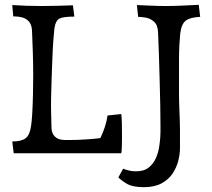

<svg xmlns="http://www.w3.org/2000/svg" viewBox="-20 -637 883 798"><path d="M37 0 31 -49Q69 -49 86.5 -62.5Q104 -76 109 -113Q112 -131 114 -165.5Q116 -200 117 -242.5Q118 -285 118 -325Q118 -369 116.5 -418.5Q115 -468 113 -511Q112 -538 94 -553.5Q76 -569 35 -569L31 -616Q60 -614 90.5 -613Q121 -612 155 -612Q189 -612 222.5 -613Q256 -614 283 -615L289 -568Q244 -568 227.5 -560Q211 -552 206 -518Q204 -501 201.5 -466.5Q199 -432 197.5 -390.5Q196 -349 194.5 -308.5Q193 -268 192.5 -237.5Q192 -207 192 -197Q192 -182 192.5 -164Q193 -146 194 -105Q195 -83 207 -70.5Q219 -58 238 -56Q246 -55 250.5 -55Q255 -55 265 -55Q299 -55 337 -57.5Q375 -60 397 -63Q408 -85 416 -110Q424 -135 427 -157L484 -163Q486 -150 486.5 -124Q487 -98 487 -72Q487 -47 486.5 -27.5Q486 -8 484 0ZM577 141Q530 141 505 125.5Q480 110 472 100L492 64Q501 68 515 71.5Q529 75 545 75Q579 75 598.5 59Q618 43 628 20Q638 -3 641.5 -26.5Q645 -50 646 -65Q647 -76 647 -88.5Q647 -101 647 -114Q647 -153 646 -203Q645 -253 643.5 -306.5Q642 -360 640.5 -410.5Q639 -461 637 -501Q636 -533 620 -547Q604 -561 584.5 -564Q565 -567 554 -567L549 -616Q574 -615 607 -613.5Q640 -612 669 -612Q701 -612 734 -613.5Q767 -615 806 -617L812 -567Q771 -565 752.5 -551.5Q734 -538 729 -497Q727 -478 725.5 -449.5Q724 -421 724 -390.5Q724 -360 724 -334Q724 -303 724 -283Q724 -263 724 -247.5Q724 -232 724.5 -214Q725 -196 726 -170Q727 -144 727.5 -128Q728 -112 728 -98.5Q728 -85 728 -67.5Q728 -50 728 -20Q728 3 721 31Q714 59 697.5 84Q681 109 651.5 125Q622 141 577 141Z"/></svg>

Font: Maname
Style: Regular
Weight: 400
Designer: Pathum Egodawatta
Foundry: mooniak
Version: Version 1.000; ttfautohint (v1.8.4.7-5d5b)